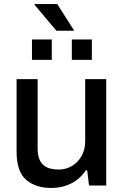

<svg xmlns="http://www.w3.org/2000/svg" viewBox="-20 -917 612 949"><path d="M232 12Q156 12 109 -28.5Q62 -69 62 -167V-526H166V-183Q166 -153 173.5 -133Q181 -113 195 -101Q209 -89 228 -84Q247 -79 270 -79Q306 -79 335.5 -96.5Q365 -114 383 -145.5Q401 -177 401 -218V-526H505V0H420L411 -75H404Q385 -46 359 -27Q333 -8 301.5 2Q270 12 232 12ZM138 -621V-722H236V-621ZM335 -621V-722H434V-621ZM347 -765H259L150 -894L151 -897H263Z"/></svg>

Font: Archivo SemiBold Medium
Style: Regular
Weight: 500
Version: Version 2.001